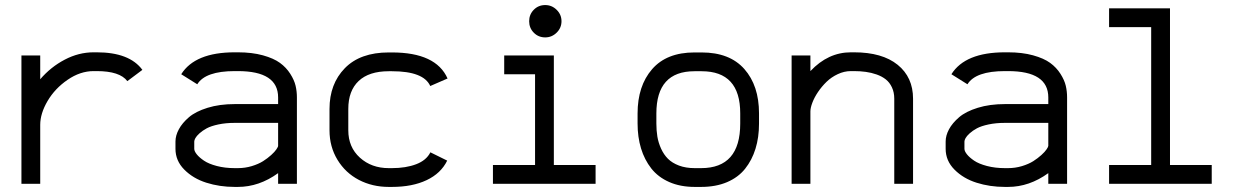

<svg xmlns="http://www.w3.org/2000/svg" viewBox="-20 -716 4841 748"><path d="M356.9 -439H344.7Q292.5 -439 243.2 -405Q193.8 -371.1 165.3 -322.5Q136.7 -273.9 136.7 -229.5V0H63.5V-500H136.7V-407.2Q177.7 -455.1 232.2 -483.6Q286.6 -512.2 344.7 -512.2H356.9Q484.4 -512.2 534.7 -443.8L476.1 -399.9Q446.8 -439 356.9 -439Z M906.7 -61Q934.6 -61 960.7 -68.8Q986.8 -76.7 1004.9 -88.1Q1022.9 -99.6 1036.6 -112.1Q1050.3 -124.5 1056.9 -134.3Q1063.5 -144 1063.5 -147.9V-237.3H894.5Q859.4 -237.3 830.8 -231.2Q802.2 -225.1 785.4 -216.1Q768.6 -207 757.1 -196.5Q745.6 -186 741.2 -178Q736.8 -169.9 736.8 -164.6V-136.2Q736.8 -127 746.6 -114.7Q756.3 -102.5 774.7 -90.1Q793 -77.6 824.7 -69.3Q856.4 -61 894.5 -61ZM663.6 -164.6Q663.6 -188 676.8 -212.4Q689.9 -236.8 716.1 -259.3Q742.2 -281.7 788.8 -296.1Q835.4 -310.5 894.5 -310.5H1063.5V-336.4Q1063.5 -439 906.7 -439H894.5Q780.3 -439 748.5 -387.7L686 -426.8Q739.7 -512.2 894.5 -512.2H906.7Q961.9 -512.2 1004.2 -500.5Q1046.4 -488.8 1070.8 -470.9Q1095.2 -453.1 1110.8 -428.5Q1126.5 -403.8 1131.6 -381.8Q1136.7 -359.9 1136.7 -336.4V0H1063.5V-41.5Q989.3 12.2 906.7 12.2H894.5Q835.4 12.2 783.9 -4.2Q732.4 -20.5 698 -55.2Q663.6 -89.8 663.6 -136.2Z M1506.8 -438.5H1494.6Q1417.5 -438.5 1377.2 -400.4Q1336.9 -362.3 1336.9 -291.5V-208.5Q1336.9 -142.6 1382.1 -101.8Q1427.2 -61 1494.6 -61H1506.8Q1561.5 -61 1601.3 -76.2Q1641.1 -91.3 1656.7 -122.6L1722.2 -90.3Q1697.8 -40.5 1642.1 -14.2Q1586.4 12.2 1506.8 12.2H1494.6Q1430.7 12.2 1378.2 -15.1Q1325.7 -42.5 1294.7 -93.5Q1263.7 -144.5 1263.7 -208.5V-291.5Q1263.7 -389.2 1323.5 -450.4Q1383.3 -511.7 1494.6 -511.7H1506.8Q1678.7 -511.7 1723.6 -410.2L1656.2 -380.9Q1630.4 -438.5 1506.8 -438.5Z M1944.3 -500H2137.7V-73.2H2300.3V0H1900.4V-73.2H2064.5V-426.8H1944.3ZM2104 -696.3Q2129.9 -696.3 2148.7 -677.7Q2167.5 -659.2 2167.5 -633.3Q2167.5 -607.4 2148.7 -588.9Q2129.9 -570.3 2104 -570.3Q2077.6 -570.3 2059.6 -588.6Q2041.5 -606.9 2041.5 -633.3Q2041.5 -659.7 2059.6 -678Q2077.6 -696.3 2104 -696.3Z M2937 -274.4V-234.4Q2937 -180.7 2923.3 -136.5Q2909.7 -92.3 2882.8 -58.6Q2856 -24.9 2812.3 -6.3Q2768.6 12.2 2711.4 12.2H2686.5Q2630.4 12.2 2587.2 -6.8Q2543.9 -25.9 2517.3 -59.8Q2490.7 -93.8 2477.3 -137.9Q2463.9 -182.1 2463.9 -234.9V-273.9Q2463.9 -381.3 2520.5 -446.5Q2577.1 -511.7 2685.5 -511.7H2713.4Q2822.8 -511.7 2879.9 -447Q2937 -382.3 2937 -274.4ZM2713.4 -438.5H2685.5Q2537.1 -438.5 2537.1 -273.9V-234.9Q2537.1 -207.5 2541 -183.8Q2544.9 -160.2 2555.4 -137Q2565.9 -113.8 2582.3 -97.4Q2598.6 -81.1 2625.2 -71Q2651.9 -61 2686.5 -61H2711.4Q2863.8 -61 2863.8 -234.4V-274.4Q2863.8 -438.5 2713.4 -438.5Z M3463.9 -331.5Q3463.9 -356.4 3454.8 -375.7Q3445.8 -395 3430.9 -406.7Q3416 -418.5 3395.3 -425.8Q3374.5 -433.1 3353 -436Q3331.5 -439 3307.1 -439H3294.9Q3269 -439 3243.9 -427.2Q3218.8 -415.5 3200 -397.2Q3181.2 -378.9 3166.7 -357.4Q3152.3 -335.9 3144.8 -315.9Q3137.2 -295.9 3137.2 -281.7V0H3064V-500H3137.2V-439Q3206.1 -512.2 3294.9 -512.2H3307.1Q3417 -512.2 3477.1 -463.6Q3537.1 -415 3537.1 -331.5V0H3463.9Z M3907.2 -61Q3935.1 -61 3961.2 -68.8Q3987.3 -76.7 4005.4 -88.1Q4023.4 -99.6 4037.1 -112.1Q4050.8 -124.5 4057.4 -134.3Q4064 -144 4064 -147.9V-237.3H3895Q3859.9 -237.3 3831.3 -231.2Q3802.7 -225.1 3785.9 -216.1Q3769 -207 3757.6 -196.5Q3746.1 -186 3741.7 -178Q3737.3 -169.9 3737.3 -164.6V-136.2Q3737.3 -127 3747.1 -114.7Q3756.8 -102.5 3775.1 -90.1Q3793.5 -77.6 3825.2 -69.3Q3856.9 -61 3895 -61ZM3664.1 -164.6Q3664.1 -188 3677.2 -212.4Q3690.4 -236.8 3716.6 -259.3Q3742.7 -281.7 3789.3 -296.1Q3835.9 -310.5 3895 -310.5H4064V-336.4Q4064 -439 3907.2 -439H3895Q3780.8 -439 3749 -387.7L3686.5 -426.8Q3740.2 -512.2 3895 -512.2H3907.2Q3962.4 -512.2 4004.6 -500.5Q4046.9 -488.8 4071.3 -470.9Q4095.7 -453.1 4111.3 -428.5Q4127 -403.8 4132.1 -381.8Q4137.2 -359.9 4137.2 -336.4V0H4064V-41.5Q3989.7 12.2 3907.2 12.2H3895Q3835.9 12.2 3784.4 -4.2Q3732.9 -20.5 3698.5 -55.2Q3664.1 -89.8 3664.1 -136.2Z M4300.8 -683.6H4538.1V-73.2H4700.7V0H4300.8V-73.2H4464.8V-610.4H4300.8Z"/></svg>

Font: Anka/Coder
Style: Regular
Weight: 400
Monospace: yes
Version: Version 001.100